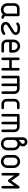

<svg xmlns="http://www.w3.org/2000/svg" viewBox="1833 -2461 640 4346"><g transform="rotate(90 2153.0 -288.0)"><path d="M170.6 -411.8H317.6Q330 -411.8 338.5 -403.2Q347.1 -394.7 347.1 -382.4V-88.2Q347.1 -75.9 355.6 -67.4Q364.1 -58.8 376.5 -58.8Q388.8 -58.8 397.4 -50.3Q405.9 -41.8 405.9 -29.4Q405.9 -17.1 397.4 -8.5Q388.8 0 376.5 0Q333.5 0 307.1 -34.1Q262.9 11.8 200 11.8Q138.8 11.8 95.9 -31.2Q52.9 -74.1 52.9 -135.3V-294.1Q52.9 -342.4 87.6 -377.1Q122.4 -411.8 170.6 -411.8ZM170.6 -352.9Q146.5 -352.9 129.1 -335.6Q111.8 -318.2 111.8 -294.1V-135.3Q111.8 -98.8 137.6 -72.9Q163.5 -47.1 200 -47.1Q236.5 -47.1 262.4 -72.9Q288.2 -98.8 288.2 -135.3V-352.9Z M623.5 -423.5Q685.9 -423.5 720 -405.3Q742.4 -393.5 756.5 -371.8Q770.6 -350 770.6 -323.5Q770.6 -296.5 756.8 -274.7Q742.9 -252.9 721.8 -240L562.9 -140Q547.1 -130 541.2 -122.4Q535.3 -114.7 535.3 -100Q535.3 -47.1 623.5 -47.1Q674.7 -47.1 725.9 -84.1Q732.9 -88.2 741.2 -88.2Q753.5 -88.2 762.1 -79.7Q770.6 -71.2 770.6 -58.8Q770.6 -46.5 761.2 -37.1Q735.3 -14.1 697.1 -1.2Q658.8 11.8 623.5 11.8Q550 11.8 513.2 -17.1Q476.5 -45.9 476.5 -100Q476.5 -128.2 491.8 -151.2Q507.1 -174.1 531.2 -189.4L690 -289.4Q704.1 -298.2 707.9 -303.8Q711.8 -309.4 711.8 -323.5Q711.8 -336.5 708.2 -342.1Q704.7 -347.6 693.5 -352.9Q670 -364.7 623.5 -364.7Q559.4 -364.7 538.8 -344.1Q530 -335.3 517.6 -335.3Q505.3 -335.3 496.8 -343.8Q488.2 -352.4 488.2 -364.7Q488.2 -377.1 497.6 -386.5Q534.7 -423.5 623.5 -423.5Z M1170.6 -276.5V-205.9Q1170.6 -193.5 1162.1 -185Q1153.5 -176.5 1141.2 -176.5H935.3V-117.6Q935.3 -93.5 952.6 -76.2Q970 -58.8 994.1 -58.8H1141.2Q1153.5 -58.8 1162.1 -50.3Q1170.6 -41.8 1170.6 -29.4Q1170.6 -17.1 1162.1 -8.5Q1153.5 0 1141.2 0H994.1Q945.9 0 911.2 -34.7Q876.5 -69.4 876.5 -117.6V-276.5Q876.5 -337.6 919.4 -380.6Q962.4 -423.5 1023.5 -423.5Q1084.7 -423.5 1127.6 -380.6Q1170.6 -337.6 1170.6 -276.5ZM935.3 -276.5V-235.3H1111.8V-276.5Q1111.8 -312.9 1085.9 -338.8Q1060 -364.7 1023.5 -364.7Q987.1 -364.7 961.2 -338.8Q935.3 -312.9 935.3 -276.5Z M1341.2 -382.4V-235.3H1517.6V-382.4Q1517.6 -394.7 1526.2 -403.2Q1534.7 -411.8 1547.1 -411.8Q1559.4 -411.8 1567.9 -403.2Q1576.5 -394.7 1576.5 -382.4V-29.4Q1576.5 -17.1 1567.9 -8.5Q1559.4 0 1547.1 0Q1534.7 0 1526.2 -8.5Q1517.6 -17.1 1517.6 -29.4V-176.5H1341.2V-29.4Q1341.2 -17.1 1332.6 -8.5Q1324.1 0 1311.8 0Q1299.4 0 1290.9 -8.5Q1282.4 -17.1 1282.4 -29.4V-382.4Q1282.4 -394.7 1290.9 -403.2Q1299.4 -411.8 1311.8 -411.8Q1324.1 -411.8 1332.6 -403.2Q1341.2 -394.7 1341.2 -382.4Z M2047.1 -294.1Q2047.1 -318.2 2030 -335.6Q2012.9 -352.9 1988.2 -352.9H1929.4V-29.4Q1929.4 -17.1 1920.9 -8.5Q1912.4 0 1900 0Q1887.6 0 1879.1 -8.5Q1870.6 -17.1 1870.6 -29.4V-352.9H1752.9V-29.4Q1752.9 -17.1 1744.4 -8.5Q1735.9 0 1723.5 0Q1711.2 0 1702.6 -8.5Q1694.1 -17.1 1694.1 -29.4V-382.4Q1694.1 -394.7 1702.6 -403.2Q1711.2 -411.8 1723.5 -411.8H1988.2Q2036.5 -411.8 2071.2 -377.1Q2105.9 -342.4 2105.9 -294.1V-29.4Q2105.9 -17.1 2097.4 -8.5Q2088.8 0 2076.5 0Q2064.1 0 2055.6 -8.5Q2047.1 -17.1 2047.1 -29.4Z M2276.5 -117.6Q2276.5 -92.9 2293.5 -75.9Q2310.6 -58.8 2335.3 -58.8H2423.5Q2435.9 -58.8 2444.4 -50.3Q2452.9 -41.8 2452.9 -29.4Q2452.9 -17.1 2444.4 -8.5Q2435.9 0 2423.5 0H2335.3Q2286.5 0 2252.1 -34.4Q2217.6 -68.8 2217.6 -117.6V-294.1Q2217.6 -342.9 2252.1 -377.4Q2286.5 -411.8 2335.3 -411.8H2423.5Q2435.9 -411.8 2444.4 -403.2Q2452.9 -394.7 2452.9 -382.4Q2452.9 -370 2444.4 -361.5Q2435.9 -352.9 2423.5 -352.9H2335.3Q2310.6 -352.9 2293.5 -335.9Q2276.5 -318.8 2276.5 -294.1Z M2911.8 -294.1Q2911.8 -318.2 2894.7 -335.6Q2877.6 -352.9 2852.9 -352.9H2794.1V-29.4Q2794.1 -17.1 2785.6 -8.5Q2777.1 0 2764.7 0Q2752.4 0 2743.8 -8.5Q2735.3 -17.1 2735.3 -29.4V-352.9H2617.6V-29.4Q2617.6 -17.1 2609.1 -8.5Q2600.6 0 2588.2 0Q2575.9 0 2567.4 -8.5Q2558.8 -17.1 2558.8 -29.4V-382.4Q2558.8 -394.7 2567.4 -403.2Q2575.9 -411.8 2588.2 -411.8H2852.9Q2901.2 -411.8 2935.9 -377.1Q2970.6 -342.4 2970.6 -294.1V-29.4Q2970.6 -17.1 2962.1 -8.5Q2953.5 0 2941.2 0Q2928.8 0 2920.3 -8.5Q2911.8 -17.1 2911.8 -29.4Z M3294.1 -485.3Q3294.1 -448.2 3270 -419.4Q3318.8 -407.1 3350.6 -367.4Q3382.4 -327.6 3382.4 -276.5V-135.3Q3382.4 -74.1 3339.4 -31.2Q3296.5 11.8 3235.3 11.8Q3174.1 11.8 3131.2 -31.2Q3088.2 -74.1 3088.2 -135.3V-485.3Q3088.2 -528.2 3118.2 -558.2Q3148.2 -588.2 3191.2 -588.2Q3234.1 -588.2 3264.1 -558.2Q3294.1 -528.2 3294.1 -485.3ZM3147.1 -485.3V-394.1L3218.2 -450.6Q3235.3 -464.7 3235.3 -485.3Q3235.3 -503.5 3222.4 -516.5Q3209.4 -529.4 3191.2 -529.4Q3172.9 -529.4 3160 -516.5Q3147.1 -503.5 3147.1 -485.3ZM3147.1 -276.5V-135.3Q3147.1 -98.8 3172.9 -72.9Q3198.8 -47.1 3235.3 -47.1Q3271.8 -47.1 3297.6 -72.9Q3323.5 -98.8 3323.5 -135.3V-276.5Q3323.5 -312.9 3297.6 -338.8Q3271.8 -364.7 3235.3 -364.7Q3198.8 -364.7 3172.9 -338.8Q3147.1 -312.9 3147.1 -276.5Z M3782.4 -276.5V-135.3Q3782.4 -74.1 3739.4 -31.2Q3696.5 11.8 3635.3 11.8Q3574.1 11.8 3531.2 -31.2Q3488.2 -74.1 3488.2 -135.3V-276.5Q3488.2 -337.6 3531.2 -380.6Q3574.1 -423.5 3635.3 -423.5Q3696.5 -423.5 3739.4 -380.6Q3782.4 -337.6 3782.4 -276.5ZM3547.1 -276.5V-135.3Q3547.1 -98.8 3572.9 -72.9Q3598.8 -47.1 3635.3 -47.1Q3671.8 -47.1 3697.6 -72.9Q3723.5 -98.8 3723.5 -135.3V-276.5Q3723.5 -312.9 3697.6 -338.8Q3671.8 -364.7 3635.3 -364.7Q3598.8 -364.7 3572.9 -338.8Q3547.1 -312.9 3547.1 -276.5Z M3952.9 -290.6V-29.4Q3952.9 -17.1 3944.4 -8.5Q3935.9 0 3923.5 0Q3911.2 0 3902.6 -8.5Q3894.1 -17.1 3894.1 -29.4V-382.4Q3894.1 -394.7 3902.6 -403.2Q3911.2 -411.8 3923.5 -411.8Q3938.8 -411.8 3949.4 -397.1L4070.6 -227.1L4191.8 -397.1Q4202.4 -411.8 4217.6 -411.8Q4230 -411.8 4238.5 -403.2Q4247.1 -394.7 4247.1 -382.4V-29.4Q4247.1 -17.1 4238.5 -8.5Q4230 0 4217.6 0Q4205.3 0 4196.8 -8.5Q4188.2 -17.1 4188.2 -29.4V-290.6L4095.9 -161.2Q4087.6 -147.1 4070.6 -147.1Q4053.5 -147.1 4045.3 -161.2Z"/></g></svg>

Font: OpenGost Type B TT
Style: Regular
Weight: 400
Version: Version 0.3